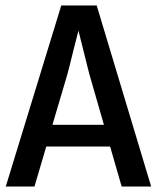

<svg xmlns="http://www.w3.org/2000/svg" viewBox="-20 -679 571 699"><path d="M105.5 0 148.4 -145.5H380.9L422.9 0H530.3L332 -659.2H203.1L1 0ZM224.6 -406.2Q230.5 -426.8 247.1 -495.1Q259.8 -545.9 265.6 -567.4Q299.8 -429.7 304.7 -411.1L358.4 -224.6H170.9Z"/></svg>

Font: Yaldevi Colombo SemiBold
Style: Regular
Weight: 600
Designer: Sol Matas, Denzil Rajitha, Kosala Senevirathne and Pathum Egodawatta
Foundry: Mooniak
Version: Version 1.020 ; ttfautohint (v1.6)